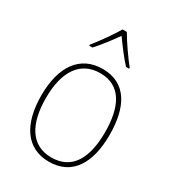

<svg xmlns="http://www.w3.org/2000/svg" viewBox="-186 -867 885 980"><g transform="rotate(30 256.0 -376.5)"><path d="M270 -763H245C221 -721 170 -650 139 -612V-606H158C191 -642 230 -694 257 -732C285 -693 322 -642 356 -606H374V-612C347 -645 294 -720 270 -763ZM457 -264C457 -423 401 -538 259 -538C127 -538 54 -436 54 -265C54 -97 122 10 256 10C393 10 457 -97 457 -264ZM81 -265C81 -421 142 -513 259 -513C384 -513 430 -408 430 -264C430 -110 377 -15 256 -15C137 -15 81 -112 81 -265Z"/></g></svg>

Font: Noto Sans Arabic SemCond Thin
Style: Regular
Weight: 100
Width: 4
Designer: Monotype Design Team, Nadine Chahine, Nizar Qandah and Khaled Hosny
Foundry: Monotype Imaging Inc.
Version: Version 2.012